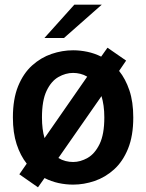

<svg xmlns="http://www.w3.org/2000/svg" viewBox="-20 -776 624 819"><path d="M62.5 -32.5 94 -78Q67 -112 51 -160.8Q35 -209.5 35 -275Q35 -353.5 57.2 -408.2Q79.5 -463 117 -496.8Q154.5 -530.5 200 -546Q245.5 -561.5 292 -561.5Q322 -561.5 352.8 -555Q383.5 -548.5 411.5 -534.5L438.5 -572.5L518 -517.5L488 -473.5Q515.5 -439.5 532 -390.5Q548.5 -341.5 548.5 -275Q548.5 -196.5 526.2 -141.8Q504 -87 466.5 -53.2Q429 -19.5 383.5 -4Q338 11.5 292 11.5Q260.5 11.5 229.5 4.8Q198.5 -2 170 -16.5L142 23ZM159 -275Q159 -249 161.8 -227Q164.5 -205 170 -187L352 -449Q338 -457.5 322.5 -461.2Q307 -465 292 -465Q260 -465 229.2 -447.5Q198.5 -430 178.8 -388.8Q159 -347.5 159 -275ZM292 -85Q323 -85 353.8 -102.5Q384.5 -120 404.8 -161.5Q425 -203 425 -275Q425 -302 421.8 -324.8Q418.5 -347.5 413 -366L229 -102Q244 -93 260 -89Q276 -85 292 -85ZM169.5 -614 297 -756H414L253 -614Z"/></svg>

Font: Junction SemiBold
Style: Regular
Weight: 600
Designer: Caroline Hadilaksono
Foundry: Caroline Hadilaksono, Tyler Finck, The League of Moveable Type
Version: Version 2.000; ttfautohint (v1.8.3)